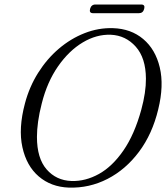

<svg xmlns="http://www.w3.org/2000/svg" viewBox="-20 -840 762 873"><path d="M493.5 -712Q575.5 -709.5 631.2 -662.5Q687 -615.5 706.5 -533.2Q726 -451 699.5 -343Q672.5 -230.5 612 -149.8Q551.5 -69 468.8 -26.5Q386 16 292.5 13Q212 10 156.2 -37.8Q100.5 -85.5 81.8 -170.8Q63 -256 93.5 -370Q113.5 -445.5 153.5 -509Q193.5 -572.5 247.5 -618.5Q301.5 -664.5 364.5 -689.2Q427.5 -714 493.5 -712ZM305 -17Q368.5 -15 429.8 -49Q491 -83 541.2 -155.8Q591.5 -228.5 622.5 -341.5Q644 -420.5 643.5 -482.5Q643 -576.5 597.2 -627.8Q551.5 -679 484 -682Q419 -684.5 356.2 -647Q293.5 -609.5 244 -538.5Q194.5 -467.5 170 -370Q158.5 -325.5 153.2 -287.2Q148 -249 148 -217.5Q148 -120.5 191.8 -70Q235.5 -19.5 305 -17ZM389.5 -799.5Q395 -819.5 414 -819.5H622Q641 -819.5 635.5 -799.5Q630.5 -780 611.5 -780H403.5Q384.5 -780 389.5 -799.5Z"/></svg>

Font: Fraunces 72pt S050 Light
Style: Italic
Weight: 300
Italic angle: -16°
Version: Version 1.000; ttfautohint (v1.8.3)